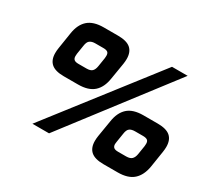

<svg xmlns="http://www.w3.org/2000/svg" viewBox="-145 -956 1271 1180"><g transform="rotate(30 491.0 -366.0)"><path d="M102 -447Q102 -465 105 -483L123 -598Q133 -664 171 -698Q209 -732 282 -732H383Q445 -732 473 -707.5Q501 -683 501 -634Q501 -618 498 -598L479 -483Q469 -417 431 -383Q393 -349 320 -349H219Q158 -349 130 -373.5Q102 -398 102 -447ZM766 -732H877L316 0H198ZM316 -460Q344 -460 356 -472Q368 -484 372 -509L382 -572Q383 -578 383 -589Q383 -607 373.5 -614Q364 -621 343 -621H286Q262 -621 248 -611Q234 -601 230 -572L220 -509L219 -492Q219 -476 228 -468Q237 -460 259 -460ZM583 -101Q583 -118 586 -137L605 -252Q615 -318 652.5 -352Q690 -386 763 -386H864Q926 -386 954 -361.5Q982 -337 982 -288Q982 -272 979 -252L961 -137Q950 -71 912 -37Q874 -3 801 -3H700Q639 -3 611 -27.5Q583 -52 583 -101ZM797 -114Q825 -114 837.5 -126.5Q850 -139 854 -163L864 -226Q865 -232 865 -243Q865 -261 855 -268Q845 -275 824 -275H768Q743 -275 729.5 -265Q716 -255 712 -226L702 -163Q700 -151 700 -146Q700 -130 709 -122Q718 -114 740 -114Z"/></g></svg>

Font: Exo ExtraBold
Style: Italic
Weight: 800
Italic angle: -9°
Designer: Natanael Gama
Foundry: Natanael Gama
Version: Version 1.500; ttfautohint (v1.6)